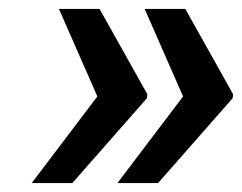

<svg xmlns="http://www.w3.org/2000/svg" viewBox="-20 -471 542 430"><path d="M51 -61H142L309 -251L310 -260L203 -451H112L198 -255ZM243 -61H334L501 -251L502 -260L395 -451H304L390 -255Z"/></svg>

Font: Aerodynamic
Style: Obl
Weight: 500
Designer: Google
Version: Version 2.000980; 2014